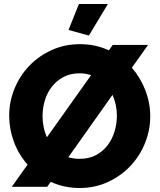

<svg xmlns="http://www.w3.org/2000/svg" viewBox="-20 -935 799 961"><path d="M721 -710 640 -596Q684 -545 708 -482Q732 -419 732 -353Q732 -283 705.5 -218Q679 -153 632 -103.5Q585 -54 520 -24Q455 6 378 6Q301 6 234 -25L216 0H39L118 -111Q73 -162 49.5 -225.5Q26 -289 26 -356Q26 -426 52.5 -491Q79 -556 126.5 -605.5Q174 -655 239 -684.5Q304 -714 381 -714Q458 -714 525 -683L544 -710ZM193 -354Q193 -326 198.5 -299Q204 -272 215 -248L436 -559Q423 -563 409 -565.5Q395 -568 379 -568Q332 -568 297.5 -549.5Q263 -531 239.5 -501Q216 -471 204.5 -432.5Q193 -394 193 -354ZM565 -356Q565 -383 559.5 -409.5Q554 -436 543 -460L322 -148Q349 -140 379 -140Q426 -140 461 -159Q496 -178 519 -208.5Q542 -239 553.5 -277.5Q565 -316 565 -356ZM425 -757 323 -785 375 -915H520Z"/></svg>

Font: Oxford Sans
Style: Regular
Weight: 800
Designer: Matt McInerney, Pablo Impallari, Rodrigo Fuenzalida
Foundry: Matt McInerney, Pablo Impallari, Rodrigo Fuenzalida
Version: Version 3.000g; ttfautohint (v1.5) -l 8 -r 28 -G 28 -x 14 -D